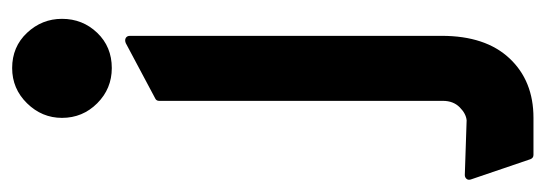

<svg xmlns="http://www.w3.org/2000/svg" viewBox="-401 -420 898 316"><g transform="rotate(-90 48.0 -262.0)"><path d="M147 16Q147 88 110 127.5Q73 167 12 167H-49Q-54 167 -56 162L-89 65Q-91 60 -88.5 57Q-86 54 -82 54L8 57Q19 56 29.5 45.5Q40 35 40 18V-449Q40 -453 43 -455L135 -504Q140 -506 143.5 -504Q147 -502 147 -497ZM94 -527Q60 -527 36 -551Q12 -575 12 -609Q12 -642 36 -666.5Q60 -691 94 -691Q129 -691 152 -666.5Q175 -642 175 -609Q175 -575 152 -551Q129 -527 94 -527Z"/></g></svg>

Font: RonaldsonGothic
Style: Regular
Weight: 400
Designer: Mr. Robertson for MacKellar, Smiths & Jordan Co. Philadelphia
Foundry: CAT-Fonts Peter Wiegel
Version: Version 1.000